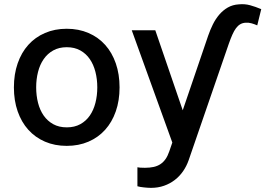

<svg xmlns="http://www.w3.org/2000/svg" viewBox="-20 -691 1277 924"><path d="M46.9 -270.2Q46.9 -333.8 65 -386Q83.1 -438.2 116.3 -475.1Q149.5 -512.1 196.6 -532.3Q243.6 -552.6 301.1 -552.6Q358.7 -552.6 405.7 -532.3Q452.8 -512.1 486 -475.1Q519.2 -438.2 537.3 -386Q555.4 -333.8 555.4 -270.2Q555.4 -207 537.3 -155.2Q519.2 -103.3 486 -66.4Q452.8 -29.5 405.7 -9.2Q358.7 11 301.1 11Q243.6 11 196.6 -9.2Q149.5 -29.5 116.3 -66.4Q83.1 -103.3 65 -155.2Q46.9 -207 46.9 -270.2ZM727.3 -545.5 859.4 -160.2 981.9 -519.5Q991.5 -547.2 1004.4 -573.5Q1017.4 -599.8 1035.3 -620.7Q1053.3 -641.7 1076.5 -655Q1099.8 -668.3 1129.6 -670.1Q1157.7 -672.9 1183.6 -665.8Q1209.5 -658.7 1237.2 -647L1218 -568.9Q1204.5 -574.9 1190.5 -578.8Q1176.5 -582.7 1162.6 -581.7Q1147.7 -581 1136.4 -574.4Q1125 -567.8 1115.8 -555.4Q1106.5 -543 1098.2 -524.1Q1089.8 -505.3 1081 -480.1L887.8 80.3Q877.8 108.7 861.2 132.8Q844.5 157 821.4 174.9Q798.3 192.8 769.5 202.9Q740.8 213.1 706.7 213.1Q699.9 213.1 690.9 212.5Q681.8 212 672.6 210.9Q663.4 209.9 655 208.5Q646.7 207 641.3 205.3V114Q645.6 115.1 654.3 115.8Q663 116.5 677.6 116.5Q701 116.5 719.5 112.4Q737.9 108.3 752.1 98.9Q766.3 89.5 776.8 74.4Q787.3 59.3 794.7 37.3L809.3 -5L614 -545.5ZM154.1 -270.6Q154.1 -231.2 163 -196.2Q171.9 -161.2 190.2 -134.9Q208.5 -108.7 236.2 -93.4Q263.8 -78.1 301.5 -78.1Q338.8 -78.1 366.5 -93.4Q394.2 -108.7 412.3 -134.9Q430.4 -161.2 439.3 -196.2Q448.2 -231.2 448.2 -270.6Q448.2 -309.7 439.3 -344.8Q430.4 -380 412.3 -406.4Q394.2 -432.9 366.5 -448.3Q338.8 -463.8 301.5 -463.8Q263.8 -463.8 236.2 -448.3Q208.5 -432.9 190.2 -406.4Q171.9 -380 163 -344.8Q154.1 -309.7 154.1 -270.6Z"/></svg>

Font: Cannonade Med
Style: Regular
Weight: 500
Designer: Rasmus Andersson
Foundry: rsms
Version: Version 3.012;git-f93a4a705